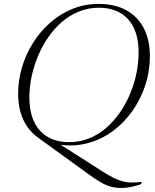

<svg xmlns="http://www.w3.org/2000/svg" viewBox="-20 -735 793 980"><path d="M438 158.5 173.5 -33Q140.5 -57 118 -90Q95.5 -123 84 -164.8Q72.5 -206.5 72.5 -257Q72.5 -324.5 92 -390.8Q111.5 -457 148 -515.2Q184.5 -573.5 235.2 -618.5Q286 -663.5 348.8 -689.2Q411.5 -715 483.5 -715Q568 -715 626.2 -682Q684.5 -649 714.8 -589.2Q745 -529.5 745 -448Q745 -372.5 721.8 -300.8Q698.5 -229 655.8 -168.5Q613 -108 554.8 -65.2Q496.5 -22.5 426 -3.8Q355.5 15 277 2L276.5 -4.5L502 139.5Q535 160.5 560.2 173Q585.5 185.5 607.2 191Q629 196.5 652 196.5Q675 196.5 703.5 193.5L699.5 205.5Q681.5 211.5 664 215.8Q646.5 220 630.2 222.2Q614 224.5 597.5 224.5Q568 224.5 543 217Q518 209.5 493 194.8Q468 180 438 158.5ZM130 -238.5Q130 -127 184 -68.2Q238 -9.5 332.5 -9.5Q387.5 -9.5 435 -28.8Q482.5 -48 521.8 -82Q561 -116 592 -160.8Q623 -205.5 644.2 -256.5Q665.5 -307.5 676.5 -361.2Q687.5 -415 687.5 -466.5Q687.5 -578 633.8 -636.8Q580 -695.5 485 -695.5Q430.5 -695.5 383 -676.2Q335.5 -657 296 -623Q256.5 -589 225.8 -544.2Q195 -499.5 173.8 -448.5Q152.5 -397.5 141.2 -343.8Q130 -290 130 -238.5Z"/></svg>

Font: Newsreader 60pt Light
Style: Italic
Weight: 300
Italic angle: -17°
Designer: Hugues Gentile
Foundry: Production Type
Version: Version 1.003